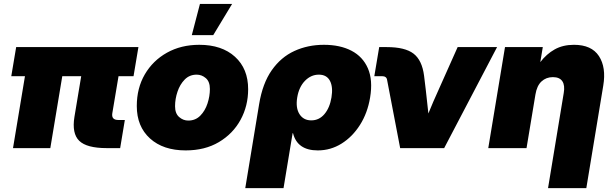

<svg xmlns="http://www.w3.org/2000/svg" viewBox="-20 -756 3131 980"><path d="M524.9 0Q422.4 0 384.3 -37.4Q346.2 -74.7 359.9 -159.2L394.5 -367.2H297.9L236.8 0H46.4L107.4 -367.2H37.6L62.5 -515.6H686.5L661.6 -367.2H585L553.2 -177.7Q547.9 -143.6 584 -143.6H617.2L593.3 0Z M927.7 11.7Q813 11.7 745.6 -49.3Q678.2 -110.4 678.2 -214.8Q678.2 -306.2 719.2 -376.5Q760.3 -446.8 832.3 -487.1Q904.3 -527.3 997.1 -527.3Q1112.3 -527.3 1179.4 -466.3Q1246.6 -405.3 1246.6 -300.8Q1246.6 -215.3 1207.8 -144.3Q1168.9 -73.2 1097.4 -30.8Q1025.9 11.7 927.7 11.7ZM940.9 -140.6Q977.5 -140.6 1002.2 -165.5Q1026.9 -190.4 1039.1 -227.8Q1051.3 -265.1 1051.3 -301.8Q1051.3 -339.4 1030.5 -357.2Q1009.8 -375 983.9 -375Q947.3 -375 922.9 -350.1Q898.4 -325.2 886 -288.1Q873.5 -251 873.5 -213.9Q873.5 -176.8 894.3 -158.7Q915 -140.6 940.9 -140.6ZM959 -576.7 1000.5 -735.8H1164.6L1068.4 -576.7Z M1231.9 204.1 1302.7 -224.6Q1320.3 -331.1 1367.2 -397.7Q1414.1 -464.4 1482.7 -495.8Q1551.3 -527.3 1633.3 -527.3Q1715.8 -527.3 1773.9 -497.1Q1832 -466.8 1857.9 -407Q1883.8 -347.2 1869.1 -258.3Q1856 -179.2 1817.4 -118.4Q1778.8 -57.6 1723.1 -22.9Q1667.5 11.7 1602.1 11.7Q1497.6 11.7 1475.6 -76.2H1473.6L1427.2 204.1ZM1568.8 -141.6Q1608.9 -141.6 1636 -173.6Q1663.1 -205.6 1671.9 -258.8Q1680.7 -312 1664.1 -343.5Q1647.5 -375 1607.4 -375Q1567.4 -375 1536.6 -343.5Q1505.9 -312 1497.1 -258.8Q1488.3 -205.6 1508.5 -173.6Q1528.8 -141.6 1568.8 -141.6Z M2022.5 0 1955.6 -349.1Q1952.6 -367.2 1929.2 -367.2H1890.6L1915.5 -515.6H1954.1Q2047.4 -515.6 2090.8 -482.2Q2134.3 -448.7 2144.5 -369.6L2153.3 -296.9Q2156.7 -267.1 2159.9 -237.1Q2163.1 -207 2166.5 -176.8Q2178.7 -207 2191.7 -237.1Q2204.6 -267.1 2218.3 -296.9L2315.9 -515.6H2517.1L2247.1 0Z M2712.9 -273.4 2667.5 0H2472.2L2557.6 -515.6H2750.5L2737.8 -439Q2769.5 -480.5 2811.3 -503.9Q2853 -527.3 2909.7 -527.3Q2999.5 -527.3 3037.1 -469.7Q3074.7 -412.1 3059.1 -318.8L2972.7 204.1H2777.3L2857.4 -281.2Q2864.3 -320.3 2850.3 -341.3Q2836.4 -362.3 2801.8 -362.3Q2767.6 -362.3 2743.9 -340.3Q2720.2 -318.4 2712.9 -273.4Z"/></svg>

Font: Inter Display Black
Style: Italic
Weight: 900
Italic angle: -9.39999°
Designer: Rasmus Andersson
Foundry: rsms
Version: Version 4.000;git-a52131595